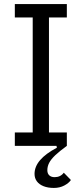

<svg xmlns="http://www.w3.org/2000/svg" viewBox="-20 -718 402 945"><path d="M53 0V-66H141V-632H53V-698H309V-632H221V-66H309V0Q273 26 252 46Q231 66 222 83.5Q213 101 213 120Q213 136 222.5 145Q232 154 249 154Q263 154 274.5 148.5Q286 143 294 132L329 168Q319 183 296.5 195Q274 207 245 207Q216 207 194.5 198.5Q173 190 161.5 174.5Q150 159 150 138Q150 102 177.5 70Q205 38 260 9L258 0Z"/></svg>

Font: IBM Plex Sans Condensed
Style: Regular
Weight: 400
Width: 3
Designer: Mike Abbink, Paul van der Laan, Pieter van Rosmalen
Foundry: Bold Monday
Version: Version 3.201